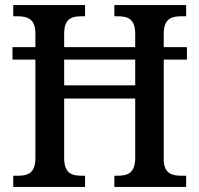

<svg xmlns="http://www.w3.org/2000/svg" viewBox="-20 -734 783 754"><path d="M32 0H314V-44H298C260 -44 232 -56 232 -113V-347H511V-114C511 -56 483 -44 444 -44H429V0H711V-44H690C653 -44 623 -55 623 -109V-500H714V-549H623V-601C623 -659 652 -670 690 -670H711V-714H429V-670H444C483 -670 511 -659 511 -601V-549H232V-602C232 -659 260 -670 298 -670H314V-714H32V-670H50C88 -670 119 -659 119 -604V-549H29V-500H119V-113C119 -56 91 -44 53 -44H32ZM232 -399V-500H511V-399Z"/></svg>

Font: Noto Serif Hebrew SemiCondensed Medium
Style: Regular
Weight: 500
Width: 4
Designer: Monotype Design Team
Foundry: Monotype Imaging Inc.
Version: Version 2.004